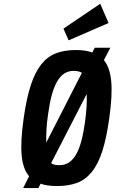

<svg xmlns="http://www.w3.org/2000/svg" viewBox="-20 -958 601 999"><path d="M554.1 -709.6H472.9L460.1 -684.9Q441.9 -691.6 420.9 -694.6Q399.9 -697.7 375.1 -697.7Q316 -697.7 271.7 -680.9Q227.4 -664 194.9 -623.4Q162.4 -582.7 140.1 -514.4Q117.7 -446.1 103.1 -342.3Q86.1 -223.3 92.6 -151Q99.1 -78.7 131.4 -41L100.6 20.4H179.7L191.4 -2.4Q208.7 4.3 230.4 7.1Q252 10 277 10Q336.4 10 380.7 -6.5Q425 -23 457.7 -63.4Q490.4 -103.9 512.3 -171.6Q534.1 -239.4 548.4 -342Q565.4 -461.6 558.8 -534.4Q552.1 -607.1 520.6 -645.1ZM362.7 -589.1Q374.4 -589.1 385.7 -587.1Q397 -585 406 -578.9L220.7 -216.1Q219.9 -241.3 221.6 -279.5Q223.3 -317.7 230.3 -365.1Q238.1 -422 249.6 -464.1Q261 -506.1 277.2 -534Q293.4 -561.9 314.4 -575.5Q335.4 -589.1 362.7 -589.1ZM289.9 -98.6Q277.9 -98.6 266.4 -100.6Q255 -102.7 246 -109.1L430.9 -468.6Q432.4 -444.1 430.6 -406.1Q428.7 -368.1 421.7 -318.7Q413.9 -263.6 402.7 -222.2Q391.6 -180.9 375.5 -153.5Q359.4 -126.1 338.4 -112.4Q317.4 -98.6 289.9 -98.6ZM337.1 -748.1 544.9 -838.3 501.4 -938.4 310.1 -809Z"/></svg>

Font: Secuela ExtLt
Style: Italic
Weight: 200
Italic angle: -8°
Designer: Fernando Haro
Foundry: deFharo
Version: Version 1.704